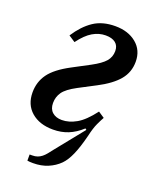

<svg xmlns="http://www.w3.org/2000/svg" viewBox="-135 -613 719 881"><g transform="rotate(20 224.0 -172.0)"><path d="M167 12Q101 12 61 -22.5Q21 -57 21 -117Q21 -168 49.5 -207.5Q78 -247 148 -284L231 -328Q276 -352 294.5 -373.5Q313 -395 313 -424Q313 -450 296 -463.5Q279 -477 248 -477Q215 -477 184.5 -459Q154 -441 123 -399L91 -420Q126 -474 169 -503Q212 -532 275 -532Q338 -532 378 -499Q418 -466 418 -410Q418 -359 386.5 -321Q355 -283 290 -249L206 -205Q159 -180 142.5 -156.5Q126 -133 126 -103Q126 -74 143.5 -58.5Q161 -43 190 -43Q225 -43 261 -63.5Q297 -84 338 -138L368 -118Q360 -104 349 -80.5Q338 -57 329 -17Q314 43 297.5 80.5Q281 118 261 138Q238 161 206 174.5Q174 188 134 188Q125 188 118 187.5Q111 187 106 186V156H118Q133 156 144 152Q155 148 164.5 140.5Q174 133 182.5 122.5Q191 112 201 99L312 -39L306 -44Q274 -15 240.5 -1.5Q207 12 167 12Z"/></g></svg>

Font: IBM Plex Serif Medm
Style: Italic
Weight: 500
Italic angle: -14°
Designer: Mike Abbink, Paul van der Laan, Pieter van Rosmalen
Foundry: Bold Monday
Version: Version 3.001